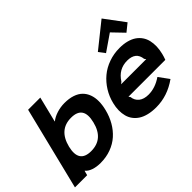

<svg xmlns="http://www.w3.org/2000/svg" viewBox="-145 -1391 1834 1834"><g transform="rotate(-45 772.0 -474.5)"><path d="M576.2 -314Q621.6 -496.1 456.1 -496.1Q292.5 -496.1 247.1 -314Q203.6 -133.8 367.2 -133.8Q532.7 -133.8 576.2 -314ZM741.2 -314Q723.6 -243.2 689.7 -184.3Q655.8 -125.5 607.2 -82Q558.6 -38.6 492.9 -14.4Q427.2 9.8 351.1 9.8Q296.4 9.8 254.6 -4.6Q212.9 -19 190.9 -44.9H189L176.8 1H12.2L220.2 -839.8H384.8L320.8 -581.1H323.2Q356.9 -608.4 407.7 -624.3Q458.5 -640.1 511.2 -640.1Q573.2 -640.1 620.4 -624.3Q667.5 -608.4 696.8 -579.3Q726.1 -550.3 741 -509.5Q755.9 -468.8 755.6 -419.7Q755.4 -370.6 741.2 -314Z M1020.5 -383.8H1359.9L1347.7 -399.9Q1336.9 -502.9 1220.7 -502.9Q1105 -502.9 1040.5 -399.9ZM1502.9 -310.1Q1495.6 -280.3 1483.9 -250H985.8L997.6 -233.9Q1002.9 -185.1 1038.8 -156.5Q1074.7 -127.9 1136.7 -127.9Q1227.1 -127.9 1314.9 -188L1389.6 -85.9Q1255.9 9.8 1102.5 9.8Q1045.9 9.8 1000 -1.5Q954.1 -12.7 921.9 -33.4Q889.6 -54.2 868.2 -83Q846.7 -111.8 837.2 -147.5Q827.6 -183.1 828.1 -224.1Q828.6 -265.1 839.8 -310.1Q856.9 -380.9 894.5 -441.4Q932.1 -502 984.9 -546.1Q1037.6 -590.3 1107.4 -615.2Q1177.2 -640.1 1254.9 -640.1Q1309.6 -640.1 1353.5 -628.4Q1397.5 -616.7 1428.2 -595.5Q1459 -574.2 1479.5 -544.2Q1500 -514.2 1508.5 -477.3Q1517.1 -440.4 1515.9 -398.4Q1514.6 -356.4 1502.9 -310.1ZM1333.5 -959 1482.9 -758.8 1404.8 -695.8 1294.9 -810.1 1128.9 -695.8 1081.5 -758.8 1331.5 -959Z"/></g></svg>

Font: Sinkin Sans 700 Bold Italic
Style: Bold Italic
Weight: 700
Italic angle: -112°
Designer: Keith Bates
Foundry: K-Type
Version: Sinkin Sans (version 1.0)  by Keith Bates   •   © 2014   www